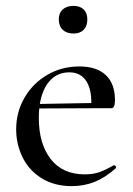

<svg xmlns="http://www.w3.org/2000/svg" viewBox="-20 -621 451 653"><path d="M35 -181Q35 -240 63.5 -289Q92 -338 141 -366.5Q190 -395 250 -395Q309 -395 340 -365.5Q371 -336 371 -281Q371 -253 359 -253H290Q294 -312 274.5 -343.5Q255 -375 216 -375Q167 -375 139.5 -333.5Q112 -292 112 -220Q112 -132 152.5 -80Q193 -28 268 -28Q297 -28 318 -35.5Q339 -43 367 -59H368Q371 -59 373.5 -55.5Q376 -52 374 -49Q338 -17 302 -2.5Q266 12 224 12Q165 12 122 -14.5Q79 -41 57 -85.5Q35 -130 35 -181ZM88 -267 312 -271V-253L89 -252ZM180 -555Q180 -577 193.5 -589Q207 -601 230 -601Q252 -601 264.5 -589Q277 -577 277 -555Q277 -532 264.5 -519.5Q252 -507 230 -507Q207 -507 193.5 -519.5Q180 -532 180 -555Z"/></svg>

Font: Cormorant Garamond Medium
Style: Regular
Weight: 500
Designer: Christian Thalmann (Catharsis Fonts)
Foundry: Catharsis Fonts
Version: Version 4.000